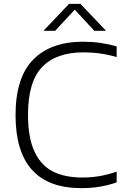

<svg xmlns="http://www.w3.org/2000/svg" viewBox="-20 -965 648 994"><path d="M60.5 -369Q60.5 -563 151.5 -656Q242.5 -749 410 -749Q457 -749 499.2 -743Q541.5 -737 584 -725V-669.5Q501.5 -694 412 -694Q270.5 -694 197.8 -617.8Q125 -541.5 125 -371Q125 -251.5 158.8 -179.8Q192.5 -108 254.2 -77Q316 -46 405.5 -46Q451.5 -46 493.5 -53Q535.5 -60 584 -76.5V-21Q501 9 401.5 9Q60.5 9 60.5 -369ZM529 -805.5H468.5L367 -915L265.5 -805.5H205L337.5 -945H396.5Z"/></svg>

Font: Encode Sans Semi Expanded Light
Style: Regular
Weight: 300
Width: 6
Designer: Multiple Designers
Foundry: Impallari Type
Version: Version 2.000